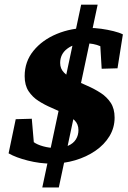

<svg xmlns="http://www.w3.org/2000/svg" viewBox="-20 -707 558 840"><path d="M205.1 8.8Q154.3 8.8 102.1 -4.4Q49.8 -17.6 17.6 -36.1L48.8 -185.5L119.1 -187.5L127.9 -85Q142.6 -74.2 168.9 -66.9Q195.3 -59.6 220.7 -59.6Q254.9 -59.6 277.8 -69.3Q300.8 -79.1 312 -97.2Q323.2 -115.2 323.2 -137.7Q323.2 -164.1 306.2 -180.7Q289.1 -197.3 262.2 -210Q235.4 -222.7 205.6 -235.4Q175.8 -248 148.9 -265.1Q122.1 -282.2 105 -308.1Q87.9 -334 87.9 -374Q87.9 -437.5 126.5 -484.9Q165 -532.2 228.5 -558.6Q292 -585 367.2 -585Q394.5 -585 422.9 -581.1Q451.2 -577.1 476.6 -570.8Q502 -564.5 517.6 -556.6L494.1 -408.2L424.8 -406.2L418.9 -504.9Q389.6 -517.6 352.5 -517.6Q305.7 -517.6 274.4 -494.1Q243.2 -470.7 243.2 -431.6Q243.2 -406.2 260.3 -389.2Q277.3 -372.1 304.7 -358.4Q332 -344.7 362.3 -331.5Q392.6 -318.4 419.9 -300.8Q447.3 -283.2 464.4 -257.3Q481.4 -231.4 481.4 -192.4Q481.4 -148.4 459 -111.3Q436.5 -74.2 397.5 -47.4Q358.4 -20.5 309.1 -5.9Q259.8 8.8 205.1 8.8ZM165 113.3 335 -686.5H407.2L237.3 113.3Z"/></svg>

Font: Crimson Pro ExtraBold
Style: Italic
Weight: 800
Italic angle: -12°
Designer: Jacques Le Bailly
Foundry: Baron von Fonthausen
Version: Version 1.003